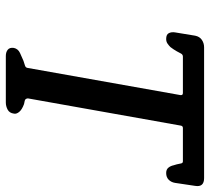

<svg xmlns="http://www.w3.org/2000/svg" viewBox="-50 -654 704 643"><g transform="rotate(90 301.5 -332.0)"><path d="M559 -537Q547 -537 541 -544.5Q535 -552 533 -562Q532 -564 531.5 -567Q531 -570 530 -572Q528 -579 527 -586Q526 -593 520 -593H408Q401 -593 400 -585L309 -74Q309 -70 311.5 -66.5Q314 -63 328 -61Q347 -54 354.5 -44.5Q362 -35 360 -27Q358 -12 346.5 -6Q335 0 323 0H167Q154 0 146 -6.5Q138 -13 140 -27Q143 -41 157 -47.5Q171 -54 183 -59Q191 -62 198.5 -64Q206 -66 207 -73L298 -585Q299 -593 291 -593H169Q162 -593 158.5 -586Q155 -579 151 -572Q148 -567 144.5 -561.5Q141 -556 137 -551Q132 -546 125.5 -541.5Q119 -537 110 -537Q95 -537 90.5 -546Q86 -555 88 -567L99 -634Q102 -649 113 -656.5Q124 -664 138 -664H576Q607 -664 602 -634L592 -567Q590 -554 581.5 -545.5Q573 -537 559 -537Z"/></g></svg>

Font: Jura
Style: Bold Italic
Weight: 700
Designer: Ed Merritt
Foundry: Ten by Twenty
Version: Version 1.007